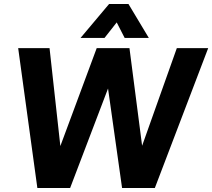

<svg xmlns="http://www.w3.org/2000/svg" viewBox="-20 -941 1062 961"><path d="M167 0 71 -700H228L291 -129H252L464 -700H628L702 -129H662L865 -700H1022L755 0H591L511 -567H547L331 0ZM383 -751 526 -921H623L725 -751H604L537 -882H606L503 -751Z"/></svg>

Font: Inclusive Sans
Style: Bold Italic
Weight: 700
Italic angle: -7°
Designer: Olivia King
Foundry: Olivia King
Version: Version 2.004